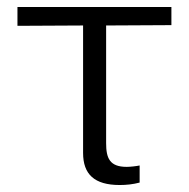

<svg xmlns="http://www.w3.org/2000/svg" viewBox="-20 -521 541 550"><path d="M218 -448V-83C218 -22 250 9 323 9C342 9 361 7 380 2V-47C371 -45 353 -43 343 -43C294 -43 284 -68 284 -111V-448L471 -449V-501H30V-447Z"/></svg>

Font: Perun Light
Style: Regular
Weight: 300
Foundry: Copyright (c) Stefan Peev, Context Ltd, 2016
Version: Version 1.089